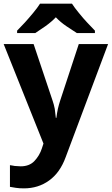

<svg xmlns="http://www.w3.org/2000/svg" viewBox="-20 -786 609 1046"><path d="M0 -545.9H163.1L266.1 -238.8Q273.4 -218.3 278.3 -193.4Q281.7 -170.4 284.2 -144H287.1Q290 -168 295.4 -193.4Q300.3 -214.8 308.1 -238.8L409.2 -545.9H568.8L337.9 69.8Q307.1 154.8 247.6 197.3Q188.5 240.2 109.9 240.2Q85 240.2 66.4 237.3Q50.8 235.4 34.2 231.9V113.8Q37.6 114.3 46.4 115.7Q55.2 117.2 60.5 118.2Q82 120.1 92.8 120.1Q139.6 120.1 167 91.8Q195.3 62 208 22.9L216.8 -3.9ZM372.1 -766.1Q386.7 -743.2 408.7 -716.8Q436 -683.1 455.1 -663.1Q487.3 -628.9 497.1 -619.1V-606H398.4Q377.9 -618.7 341.3 -643.6Q309.6 -665 284.2 -691.9Q261.7 -668 228.5 -644Q192.9 -619.6 172.4 -606H73.2V-619.1Q94.7 -640.6 115.7 -663.6Q138.7 -689 161.6 -716.8Q183.6 -743.2 198.2 -766.1Z"/></svg>

Font: Droid Sans Thai
Style: Bold
Weight: 700
Designer: Steve Matteson
Foundry: Ascender Corporation
Version: Version 1.00